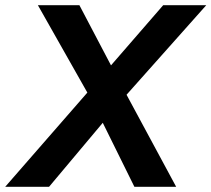

<svg xmlns="http://www.w3.org/2000/svg" viewBox="-54 -720 815 740"><path d="M-34 0 300 -383 575 -700H741L417 -336L135 0ZM464 0 298 -336 92 -700H252L418 -384L625 0Z"/></svg>

Font: Figtree
Style: Bold Italic
Weight: 700
Italic angle: -9.5°
Foundry: Erik Kennedy
Version: Version 2.001;gftools[0.9.30]